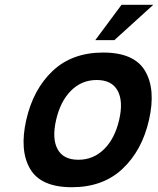

<svg xmlns="http://www.w3.org/2000/svg" viewBox="-20 -760 662 804"><path d="M277.5 -380.5Q233 -336 215 -258Q197 -180 221 -135.5Q245 -91 308 -91Q371 -91 416 -135.5Q461 -180 479 -258Q497 -336 472.5 -380.5Q448 -425 385 -425Q322 -425 277.5 -380.5ZM106 -53Q61 -130 90 -258Q119 -386 200.5 -463Q282 -540 412 -540Q542 -540 587.5 -463Q633 -386 604 -258Q575 -130 493 -53Q411 24 281 24Q151 24 106 -53ZM489 -740H622L459 -592H379Z"/></svg>

Font: Miedinger
Style: Bold-Italic
Weight: 700
Italic angle: -13°
Version: Version 001.000